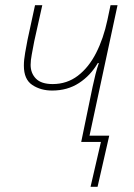

<svg xmlns="http://www.w3.org/2000/svg" viewBox="-20 -547 517 740"><path d="M329 173 369 0H293L337 -213Q342 -237 348 -260.5Q354 -284 361 -304H357Q329 -256 284.5 -227Q240 -198 181 -198Q137 -198 104.5 -219.5Q72 -241 72 -294Q72 -316 77 -344Q82 -372 86 -393L115 -527H143L112 -388Q107 -361 102.5 -337.5Q98 -314 98 -297Q98 -265 118.5 -244Q139 -223 183 -223Q238 -223 280 -255Q322 -287 350.5 -343Q379 -399 394 -470L406 -527H433L325 -24H401L356 173Z"/></svg>

Font: Noto Sans SemiCondensed Thin
Style: Italic
Weight: 100
Width: 4
Italic angle: -12°
Designer: Monotype Design Team
Foundry: Monotype Imaging Inc.
Version: Version 2.013; ttfautohint (v1.8.4.7-5d5b)